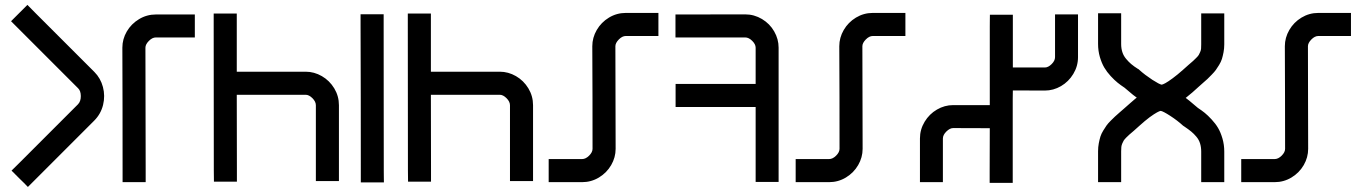

<svg xmlns="http://www.w3.org/2000/svg" viewBox="-20 -740 5536 780"><path d="M57.6 -686.5 91.3 -720.2Q108.4 -703.1 124 -687L363.3 -447.8Q388.7 -422.4 398.2 -386.5Q407.7 -350.6 398.7 -313.7Q389.6 -276.9 362.8 -250L126.5 -13.7L109.9 2.9L93.3 19.5L77.1 2.9L60.1 -13.7L43.5 -30.3L26.9 -46.9Q32.2 -52.2 43.5 -63.2Q54.7 -74.2 60.1 -79.6L296.9 -316.4Q308.6 -328.6 308.3 -349.9Q308.1 -371.1 297.4 -381.3L58.1 -620.6L24.9 -653.8Z M478 0V-46.9Q478 -171.4 477.8 -296.6Q477.5 -421.9 477.1 -546.4Q477.1 -581.1 495.1 -612.1Q513.2 -643.1 544.7 -662.1Q576.2 -681.2 613.3 -681.2H771.5V-587.9H613.3Q598.6 -587.9 584.7 -573.7Q570.8 -559.6 570.8 -546.4Q570.8 -421.9 571.3 -296.6Q571.8 -171.4 571.8 -46.9V0Z M849.1 -2Q849.1 -25.4 848.6 -48.8L848.1 -638.2V-685.1H941.9V-638.7V-448.7H1221.7Q1256.3 -448.7 1287.6 -430.7Q1318.8 -412.6 1337.9 -381.1Q1356.9 -349.6 1356.9 -312.5V-4.4H1263.2V-312.5Q1263.2 -327.1 1249.3 -341.1Q1235.4 -355 1221.7 -355H941.9V-343.8Q941.9 -147 942.4 -48.8V-2Z M1445.8 1V-22.5V-45.9Q1445.8 -144.5 1445.6 -341.1Q1445.3 -537.6 1444.8 -635.3V-658.2V-682.1H1538.6V-658.2V-635.3Q1538.6 -536.6 1538.8 -340.3Q1539.1 -144 1539.1 -45.9Q1539.1 -38.6 1539.3 -22.7Q1539.6 -6.8 1539.6 1Z M1637.7 -2Q1637.7 -25.4 1637.2 -48.8L1636.7 -638.2V-685.1H1730.5V-638.7V-448.7H2010.3Q2044.9 -448.7 2076.2 -430.7Q2107.4 -412.6 2126.5 -381.1Q2145.5 -349.6 2145.5 -312.5V-4.4H2051.8V-312.5Q2051.8 -327.1 2037.8 -341.1Q2023.9 -355 2010.3 -355H1730.5V-343.8Q1730.5 -147 1731 -48.8V-2Z M2209 -93.8H2344.7Q2359.4 -93.8 2373.3 -107.7Q2387.2 -121.6 2387.2 -135.3Q2387.2 -259.8 2387 -343.8Q2386.7 -427.7 2386.2 -552.2Q2386.2 -586.9 2404.3 -618.2Q2422.4 -649.4 2453.9 -668.5Q2485.4 -687.5 2522.5 -687.5H2654.8V-593.8H2522.5Q2507.8 -593.8 2493.9 -579.6Q2480 -565.4 2480 -552.2Q2480 -427.7 2480.5 -343.8Q2481 -259.8 2481 -135.3Q2481 -100.6 2462.9 -69.3Q2444.8 -38.1 2413.3 -19Q2381.8 0 2344.7 0H2209Z M3049.8 -1V-305.2H2724.6V-398.9H3049.8V-546.4Q3049.8 -560.1 3035.9 -574Q3022 -587.9 3007.3 -587.9H2771H2724.1V-681.2H2771Q2875.5 -681.2 3007.3 -681.6Q3043.9 -681.6 3075.7 -662.6Q3107.4 -643.6 3125.2 -612.3Q3143.1 -581.1 3143.1 -546.4V-1Z M3212.4 -93.8H3348.1Q3362.8 -93.8 3376.7 -107.7Q3390.6 -121.6 3390.6 -135.3Q3390.6 -259.8 3390.4 -343.8Q3390.1 -427.7 3389.6 -552.2Q3389.6 -586.9 3407.7 -618.2Q3425.8 -649.4 3457.3 -668.5Q3488.8 -687.5 3525.9 -687.5H3658.2V-593.8H3525.9Q3511.2 -593.8 3497.3 -579.6Q3483.4 -565.4 3483.4 -552.2Q3483.4 -427.7 3483.9 -343.8Q3484.4 -259.8 3484.4 -135.3Q3484.4 -100.6 3466.3 -69.3Q3448.2 -38.1 3416.7 -19Q3385.3 0 3348.1 0H3212.4Z M3717.3 0V-177.2Q3717.3 -213.9 3736.3 -245.4Q3755.4 -276.9 3786.4 -294.9Q3817.4 -313 3852.1 -313H3999H4001V-338.9V-633.8Q4001 -642.1 4001.2 -657.2Q4001.5 -672.4 4001.5 -680.2H4094.7V-657.2V-633.3V-465.8Q4147 -465.3 4224.6 -465.8Q4238.3 -465.8 4252.2 -479.5Q4266.1 -493.2 4266.1 -507.8V-681.6H4359.4V-507.8Q4359.4 -471.2 4340.3 -439.7Q4321.3 -408.2 4290.3 -390.1Q4259.3 -372.1 4224.6 -372.1Q4147 -372.1 4094.7 -372.6Q4094.7 -356 4094.2 -338.4V-43.9V-20.5V2.9H4000.5V-21V-43.9Q4000.5 -109.9 4001 -219.2H3998.5Q3937.5 -219.7 3852.1 -219.7Q3838.9 -219.7 3824.7 -205.8Q3810.5 -191.9 3810.5 -177.2V0Z M4440.9 0V-125.5Q4440.9 -142.1 4443.8 -157.7Q4446.8 -173.3 4450.4 -185.1Q4454.1 -196.8 4461.9 -209.5Q4469.7 -222.2 4475.3 -230.2Q4481 -238.3 4492.2 -249.5Q4503.4 -260.7 4509.5 -266.4Q4515.6 -272 4528.6 -283.4Q4541.5 -294.9 4546.9 -299.3L4571.3 -320.8L4592.8 -339.4Q4595.2 -341.3 4598.1 -343.3Q4589.8 -349.1 4582.5 -355Q4568.4 -366.2 4548.3 -383.8Q4532.7 -394 4520.3 -404.1Q4507.8 -414.1 4492.2 -430.9Q4476.6 -447.8 4466.1 -465.6Q4455.6 -483.4 4448.2 -508.5Q4440.9 -533.7 4440.9 -561.5V-686H4534.7V-561.5Q4534.7 -543 4539.6 -528.1Q4544.4 -513.2 4554.7 -501Q4564.9 -488.8 4575.2 -480Q4587.4 -469.7 4603 -460L4606 -458.5L4608.4 -456.1Q4631.3 -435.5 4661.1 -416Q4689.9 -397.5 4699.2 -396Q4703.6 -396.5 4714.1 -402.1Q4724.6 -407.7 4744.1 -422.1Q4763.7 -436.5 4785.6 -456.1Q4794.9 -464.8 4808.3 -476.3Q4821.8 -487.8 4826.9 -492.4Q4832 -497.1 4839.8 -504.9Q4847.7 -512.7 4850.1 -517.1Q4852.5 -521.5 4855.7 -528.6Q4858.9 -535.6 4859.4 -542.7Q4859.9 -549.8 4859.9 -560.1V-685.5H4953.6V-560.1Q4953.6 -543.5 4950.7 -528.1Q4947.8 -512.7 4944.1 -500.7Q4940.4 -488.8 4932.6 -476.1Q4924.8 -463.4 4919.2 -455.6Q4913.6 -447.8 4902.3 -436.3Q4891.1 -424.8 4885.3 -419.2Q4879.4 -413.6 4866.2 -402.3Q4853 -391.1 4848.1 -386.2L4824.2 -364.7L4801.8 -346.2L4796.9 -342.3Q4805.2 -336.4 4812 -330.6Q4826.2 -319.3 4846.2 -301.8Q4861.8 -291.5 4874.3 -281.5Q4886.7 -271.5 4902.3 -254.6Q4918 -237.8 4928.5 -220Q4939 -202.1 4946.3 -177Q4953.6 -151.9 4953.6 -124V0H4859.9V-124Q4859.9 -142.6 4855.2 -157.5Q4850.6 -172.4 4840.3 -184.6Q4830.1 -196.8 4819.3 -205.6Q4808.6 -214.4 4792 -225.6L4789.1 -227.5L4786.1 -229.5Q4763.2 -250.5 4733.9 -269.5Q4705.1 -288.1 4695.3 -289.6Q4690.9 -289.1 4680.4 -283.4Q4669.9 -277.8 4650.4 -263.7Q4630.9 -249 4609.4 -229.5Q4600.1 -220.7 4586.7 -209.2Q4573.2 -197.8 4567.9 -193.1Q4562.5 -188.5 4554.9 -180.7Q4547.4 -172.9 4544.9 -168.7Q4542.5 -164.6 4539.3 -157.2Q4536.1 -149.9 4535.4 -142.8Q4534.7 -135.7 4534.7 -125.5V0Z M5022.5 -93.8H5158.2Q5172.9 -93.8 5186.8 -107.7Q5200.7 -121.6 5200.7 -135.3Q5200.7 -259.8 5200.4 -343.8Q5200.2 -427.7 5199.7 -552.2Q5199.7 -586.9 5217.8 -618.2Q5235.8 -649.4 5267.3 -668.5Q5298.8 -687.5 5335.9 -687.5H5468.3V-593.8H5335.9Q5321.3 -593.8 5307.4 -579.6Q5293.5 -565.4 5293.5 -552.2Q5293.5 -427.7 5293.9 -343.8Q5294.4 -259.8 5294.4 -135.3Q5294.4 -100.6 5276.4 -69.3Q5258.3 -38.1 5226.8 -19Q5195.3 0 5158.2 0H5022.5Z"/></svg>

Font: GokturkKurgu
Style: Regular
Weight: 400
Designer: facebook.com/biligbitig
Foundry: facebook.com/biligbitig
Version: Version 1.0